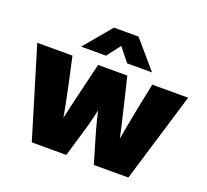

<svg xmlns="http://www.w3.org/2000/svg" viewBox="-128 -898 1132 1051"><g transform="rotate(20 437.5 -372.0)"><path d="M156.2 0 -2 -522.5H203.1L235.4 -375Q248 -316.9 260.5 -253.2Q272.9 -189.5 284.2 -124.5H260.3Q273.4 -189.5 288.1 -253.2Q302.7 -316.9 316.9 -375L352.5 -522.5H522.5L558.1 -375Q572.3 -316.9 586.9 -253.2Q601.6 -189.5 614.7 -124.5H591.8Q602.5 -189.5 614.3 -252.9Q626 -316.4 637.7 -375L668 -522.5H877L718.8 0H517.6L464.8 -179.7Q457.5 -205.6 450.2 -235.1Q442.9 -264.6 436 -295.2Q429.2 -325.7 421.9 -353.5H453.1Q446.3 -325.7 439.2 -295.2Q432.1 -264.6 425 -235.1Q418 -205.6 410.2 -179.7L357.4 0ZM375.5 -585H231.9V-585.9L364.3 -744.1H507.3L643.1 -585.9V-585H499L436 -663.6Z"/></g></svg>

Font: Inter 28pt Black
Style: Regular
Weight: 900
Designer: Rasmus Andersson
Foundry: rsms
Version: Version 4.001;git-66647c0bb